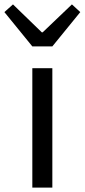

<svg xmlns="http://www.w3.org/2000/svg" viewBox="-90 -853 385 873"><path d="M57 0V-543H148V0ZM57 -642 -70 -798 -31 -833 100 -706H104L237 -833L275 -798L148 -642Z"/></svg>

Font: Source Han Sans Regular
Style: Regular
Weight: 400
Designer: Ryoko NISHIZUKA  (kana & ideographs); Paul D. Hunt (Latin, Greek & Cyrillic); Wenlong ZHANG  (bopomofo); Sandoll Communi
Foundry: Adobe Systems Incorporated
Version: Version 1.00 January 18, 2024, initial release